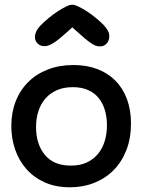

<svg xmlns="http://www.w3.org/2000/svg" viewBox="-20 -783 604 815"><path d="M292 -507Q349 -507 394 -489.5Q439 -472 470.5 -440Q502 -408 519 -362Q536 -316 536 -259Q536 -196 516.5 -146Q497 -96 462.5 -61Q428 -26 380.5 -7Q333 12 277 12Q216 12 169.5 -9Q123 -30 91.5 -66Q60 -102 44 -149Q28 -196 28 -248Q28 -305 46.5 -352.5Q65 -400 99.5 -434.5Q134 -469 183 -488Q232 -507 292 -507ZM281 -80Q322 -80 351 -94.5Q380 -109 398.5 -133Q417 -157 425.5 -187.5Q434 -218 434 -251Q434 -285 425.5 -314.5Q417 -344 399.5 -366Q382 -388 354.5 -400.5Q327 -413 289 -413Q250 -413 221 -400Q192 -387 172.5 -364.5Q153 -342 143 -311Q133 -280 133 -244Q133 -171 170.5 -125.5Q208 -80 281 -80ZM287 -763Q297 -763 314.5 -754.5Q332 -746 351 -733.5Q370 -721 388.5 -705.5Q407 -690 420 -677Q431 -665 437.5 -653.5Q444 -642 444 -629Q444 -612 433.5 -599Q423 -586 403 -586Q386 -586 364.5 -601Q343 -616 308 -648L287 -667L266 -648Q231 -616 208.5 -601.5Q186 -587 169 -587Q151 -587 139.5 -598.5Q128 -610 128 -627Q128 -636 133.5 -648.5Q139 -661 154 -677Q167 -690 185.5 -705.5Q204 -721 223 -733.5Q242 -746 259 -754.5Q276 -763 287 -763Z"/></svg>

Font: Sniglet
Style: Regular
Weight: 400
Designer: Haley Fiege
Foundry: Haley Fiege, Pablo Impallari, Brenda Gallo
Version: Version 2.000; ttfautohint (v0.95) -l 8 -r 50 -G 200 -x 14 -